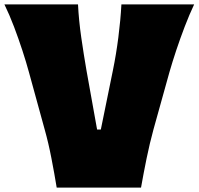

<svg xmlns="http://www.w3.org/2000/svg" viewBox="-24 -855 905 875"><path d="M234.4 0Q224.1 -63 210.4 -133.5Q196.8 -204.1 179.7 -264.6L107.9 -525.9Q95.7 -570.8 78.1 -624.8Q60.5 -678.7 39.8 -733.4Q19 -788.1 -3.9 -835H331.5Q335 -763.2 346.4 -683.8Q357.9 -604.5 370.1 -534.2L418.5 -264.6H435.5L490.7 -535.2Q505.4 -606.9 515.4 -685.1Q525.4 -763.2 529.3 -835H860.8Q838.9 -788.6 818.1 -734.4Q797.4 -680.2 779.5 -626.7Q761.7 -573.2 748.5 -527.3L675.3 -264.6Q658.2 -202.1 644 -132.8Q629.9 -63.5 618.7 0Z"/></svg>

Font: Pinar Black
Style: Regular
Weight: 900
Designer: Amin Abedi
Version: Version 3.000